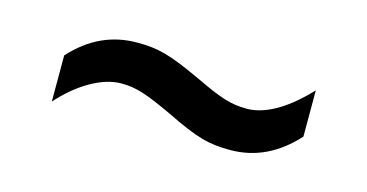

<svg xmlns="http://www.w3.org/2000/svg" viewBox="-32 -479 599 313"><g transform="rotate(15 267.5 -322.0)"><path d="M62 -336V-258C91 -291 130 -316 164 -316C190 -316 209 -309 252 -289C307 -262 328 -257 363 -257C406 -257 442 -275 473 -309V-387C443 -355 407 -329 372 -329C345 -329 327 -335 283 -356C227 -382 207 -387 172 -387C129 -387 93 -370 62 -336Z"/></g></svg>

Font: Noto Sans Bengali UI SemiCondensed
Style: Regular
Weight: 400
Width: 4
Designer: Jelle Bosma - Monotype Design Team
Foundry: Monotype Imaging Inc.
Version: Version 2.003